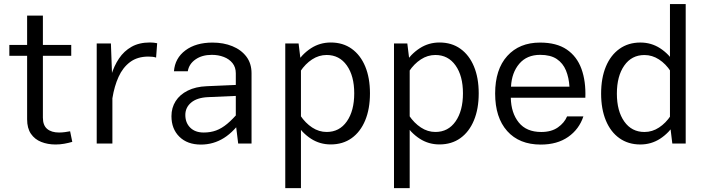

<svg xmlns="http://www.w3.org/2000/svg" viewBox="-20 -725 3572 970"><path d="M334.2 -61.8Q324 -59.6 308.5 -57.6Q292.9 -55.5 278.3 -55.5Q240 -55.5 218.3 -73.7Q196.7 -91.8 196.7 -130.6V-646.3H117V-122.3Q117 -77.1 136.3 -49Q155.6 -20.9 188.3 -8Q220.9 5 260.8 5Q282.7 5 304.3 1.2Q326 -2.7 345.2 -8.3ZM27.2 -443.2H339.9V-498.1H27.2Z M468.6 -505.4V0H547.8V-301.4L540.3 -505.4ZM768.6 -434.1 774 -506.6Q765.9 -508.3 756.8 -509.4Q747.6 -510.4 738.1 -510.4Q683.1 -510.4 644.7 -488.7Q606.4 -467 581.4 -429.8Q556.4 -392.5 541.8 -344.9Q527.3 -297.2 519.8 -244.9L548.1 -230Q557.6 -289.4 579 -336.7Q600.3 -383.9 637.3 -411.6Q674.3 -439.2 730 -439.2Q754.7 -439.2 768.6 -434.1Z M1250.8 -354.8Q1250.8 -404.5 1224.7 -439Q1198.5 -473.5 1153.8 -491.7Q1109.1 -509.9 1053.7 -509.9Q969.5 -509.9 916.7 -470.5Q863.9 -431 858.8 -365H928.7Q934.9 -402.1 968 -425Q1001.1 -447.9 1050 -447.9Q1082.9 -447.9 1110.5 -437.3Q1138.1 -426.8 1154.7 -406Q1171.3 -385.1 1171.3 -354.8V-97.6L1183.3 0H1250.8ZM1214.3 -135.7 1188.3 -161.1Q1156.2 -123.1 1128.2 -99.7Q1100.2 -76.3 1071.8 -65.9Q1043.4 -55.5 1009.3 -55.5Q966 -55.5 941.1 -80.1Q916.3 -104.7 916.3 -144.2Q916.3 -182 945.7 -206.7Q975 -231.5 1029.9 -234.2L1206.5 -242V-297.4L1024.9 -289.5Q968.4 -287.2 928.5 -267.2Q888.5 -247.3 867.4 -214.1Q846.2 -180.8 846.2 -138.1Q846.2 -73.6 886.4 -34.1Q926.5 5.4 995.1 5.4Q1058.3 5.4 1111.5 -28Q1164.8 -61.4 1214.3 -135.7Z M1421.2 -505.4V225.6H1500.4V-407.8L1488.5 -505.4ZM1849.1 -253.3Q1849.1 -331.8 1825.1 -389.4Q1801.1 -446.9 1756.8 -478.6Q1712.6 -510.3 1651.1 -510.3Q1596.2 -510.3 1551.4 -481.4Q1506.6 -452.6 1472.3 -400.1L1497.5 -364.7Q1522.5 -402.4 1556.7 -424.8Q1591 -447.2 1630.2 -447.2Q1694.8 -447.2 1732.2 -394.3Q1769.6 -341.5 1769.6 -253.4Q1769.6 -165.2 1732.3 -111.8Q1695 -58.3 1630.4 -58.3Q1591.3 -58.3 1557 -80.9Q1522.8 -103.5 1497.5 -141.2L1472.3 -105.3Q1506.6 -52.9 1551.3 -24.1Q1596.1 4.7 1650.7 4.7Q1712.2 4.7 1756.7 -27.2Q1801.1 -59.1 1825.1 -117.1Q1849.1 -175 1849.1 -253.3Z M1970.5 -505.4V225.6H2049.8V-407.8L2037.8 -505.4ZM2398.5 -253.3Q2398.5 -331.8 2374.4 -389.4Q2350.4 -446.9 2306.1 -478.6Q2261.9 -510.3 2200.4 -510.3Q2145.6 -510.3 2100.8 -481.4Q2055.9 -452.6 2021.6 -400.1L2046.8 -364.7Q2071.8 -402.4 2106.1 -424.8Q2140.3 -447.2 2179.5 -447.2Q2244.1 -447.2 2281.5 -394.3Q2318.9 -341.5 2318.9 -253.4Q2318.9 -165.2 2281.6 -111.8Q2244.3 -58.3 2179.7 -58.3Q2140.6 -58.3 2106.4 -80.9Q2072.1 -103.5 2046.8 -141.2L2021.6 -105.3Q2055.9 -52.9 2100.7 -24.1Q2145.4 4.7 2200.1 4.7Q2261.5 4.7 2306 -27.2Q2350.4 -59.1 2374.4 -117.1Q2398.5 -175 2398.5 -253.3Z M2560.6 -231.2H2937.2Q2940.3 -314.5 2917.5 -377.2Q2894.7 -439.9 2843.3 -474.9Q2791.8 -509.9 2708.3 -509.9Q2604 -509.9 2542.7 -442.2Q2481.5 -374.5 2481.5 -252.6Q2481.5 -131.1 2542.4 -62.9Q2603.3 5.4 2712.1 5.4Q2795 5.4 2850.4 -33.3Q2905.8 -72 2927.3 -136.9H2844.9Q2831.4 -104.5 2798.6 -81.4Q2765.8 -58.2 2714.4 -58.2Q2639.5 -58.2 2600.8 -106.3Q2562.1 -154.5 2560.6 -231.2ZM2561.6 -287.1Q2565.3 -358.2 2603.5 -403Q2641.7 -447.9 2709 -447.9Q2761.6 -447.9 2792.9 -426.8Q2824.2 -405.6 2839.2 -369.3Q2854.2 -332.9 2856.9 -287.1Z M3444.2 -704.5H3364.7V-97.6L3376.6 0H3444.2ZM3016.9 -252.1Q3016.9 -174.1 3040.9 -116.2Q3064.9 -58.4 3109.4 -26.8Q3154 4.9 3215 4.9Q3269.8 4.9 3314.6 -23.9Q3359.4 -52.8 3393.7 -105.3L3368.5 -140.7Q3343.8 -103.3 3309.6 -80.8Q3275.4 -58.2 3235.8 -58.2Q3171.2 -58.2 3133.9 -111.1Q3096.5 -164.1 3096.5 -251.9Q3096.5 -340.3 3133.8 -393.7Q3171.1 -447 3235.7 -447Q3275.1 -447 3309.4 -424.6Q3343.7 -402.3 3368.5 -364.2L3393.7 -400.1Q3359.4 -452.5 3314.8 -481.3Q3270.1 -510.1 3215.3 -510.1Q3154.3 -510.1 3109.6 -478.2Q3064.9 -446.3 3040.9 -388.5Q3016.9 -330.7 3016.9 -252.1Z"/></svg>

Font: Estedad-FD VF
Style: Regular
Weight: 100
Designer: Amin Abedi
Version: Version 7.3